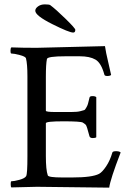

<svg xmlns="http://www.w3.org/2000/svg" viewBox="-20 -861 598 885"><path d="M32.2 -25.4Q44.9 -25.4 69.8 -32.2Q94.7 -39.1 100.6 -49.3Q106.4 -59.6 106.4 -139.6V-508.8Q106.4 -566.4 99.6 -592.8Q96.7 -600.6 70.8 -607.4Q44.9 -614.3 32.2 -614.3Q28.3 -614.3 28.3 -626.5Q28.3 -638.7 32.2 -642.6Q83 -640.6 148.4 -640.6L463.9 -648.4Q467.8 -620.1 479 -573.7Q490.2 -527.3 492.2 -515.6Q487.3 -510.7 474.6 -510.7Q461.9 -510.7 460.9 -517.6Q446.3 -571.3 419.9 -586.4Q393.6 -601.6 347.7 -601.6H282.2Q198.2 -601.6 196.3 -588.9Q191.4 -565.4 191.4 -506.8V-350.6Q191.4 -344.7 235.4 -344.7H308.1Q336.9 -344.7 350.6 -348.6Q364.3 -352.5 368.2 -353.5Q372.1 -354.5 378.4 -366.2Q384.8 -377.9 385.7 -383.3Q386.7 -388.7 392.6 -411.1Q393.6 -418 406.2 -418Q418.9 -418 423.8 -413.1V-228.5Q419.9 -224.6 407.7 -224.6Q395.5 -224.6 392.6 -232.4Q379.9 -281.2 375.5 -285.6Q371.1 -290 361.8 -295.9Q352.5 -301.8 272 -301.8Q191.4 -301.8 191.4 -293V-141.6Q191.4 -78.1 200.2 -52.7Q203.1 -43 266.6 -43H313.5Q404.3 -43 436.5 -59.6Q451.2 -67.4 469.2 -94.2Q487.3 -121.1 498 -158.2Q500 -164.1 515.1 -164.1Q530.3 -164.1 536.1 -158.2Q488.3 -34.2 483.4 3.9L150.4 0L32.2 2.9Q29.3 0 29.3 -12.7Q29.3 -25.4 32.2 -25.4ZM327.1 -723.6Q327.1 -710.9 317.4 -710.9Q298.8 -710.9 220.7 -750Q142.6 -789.1 142.6 -811.5Q142.6 -822.3 155.3 -831.5Q168 -840.8 186.5 -840.8Q205.1 -840.8 210.9 -837.9Q237.3 -818.4 282.2 -774.4Q327.1 -730.5 327.1 -723.6Z"/></svg>

Font: CrimsonText-Roman
Style: Roman
Weight: 400
Version: Version 0.13